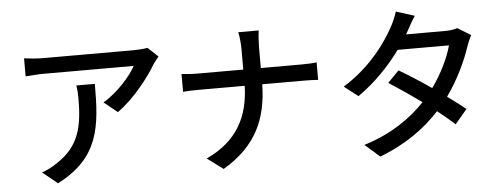

<svg xmlns="http://www.w3.org/2000/svg" viewBox="-54 -974 3089 1178"><g transform="rotate(-5 1490.0 -385.0)"><path d="M942 -676 879 -735C863 -731 818 -728 796 -728H237C197 -728 156 -732 119 -737V-626C162 -629 197 -632 237 -632H785C756 -575 669 -476 581 -425L664 -358C771 -434 866 -561 909 -634C917 -646 933 -665 942 -676ZM538 -543H424C429 -514 430 -490 430 -463C430 -297 407 -171 264 -79C232 -56 197 -40 168 -30L260 45C523 -90 538 -282 538 -543Z M1453 -674V-551H1174C1136 -551 1097 -554 1073 -557V-447C1098 -450 1136 -451 1176 -451H1453C1448 -262 1374 -116 1182 -27L1280 46C1488 -77 1557 -240 1561 -451H1808C1843 -451 1887 -450 1905 -448V-556C1887 -553 1848 -551 1809 -551H1561V-674C1561 -704 1564 -756 1568 -782H1442C1449 -756 1453 -706 1453 -674Z M2530 -788 2416 -824C2408 -795 2390 -755 2378 -734C2330 -645 2231 -500 2058 -393L2143 -327C2250 -401 2341 -498 2407 -589H2723C2704 -516 2657 -418 2598 -337C2531 -383 2461 -428 2401 -463L2332 -392C2390 -355 2462 -306 2531 -256C2445 -165 2324 -78 2153 -26L2244 54C2407 -8 2526 -96 2615 -193C2656 -160 2694 -129 2722 -103L2796 -191C2765 -216 2726 -246 2684 -276C2757 -378 2809 -491 2837 -578C2844 -598 2855 -623 2864 -640L2783 -690C2764 -683 2736 -679 2708 -679H2467C2471 -686 2474 -692 2478 -699C2489 -719 2510 -758 2530 -788Z"/></g></svg>

Font: Source Han Sans JP Medium
Style: Regular
Weight: 500
Designer: Ryoko NISHIZUKA 西塚涼子 (kana, bopomofo & ideographs); Paul D. Hunt (Latin, Greek & Cyrillic); Sandoll Communications 산돌커뮤니
Foundry: Adobe
Version: Version 2.002;hotconv 1.0.116;makeotfexe 2.5.65601